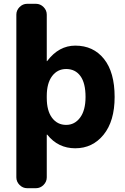

<svg xmlns="http://www.w3.org/2000/svg" viewBox="-20 -770 659 1010"><path d="M226 -265V-255Q226 -187 254 -150Q282 -113 328 -113Q373 -113 401.5 -151.5Q430 -190 430 -260Q430 -333 403 -370Q376 -407 328 -407Q282 -407 254 -369.5Q226 -332 226 -265ZM123 220Q100 220 83 203Q66 186 66 163V-693Q66 -716 83 -733Q100 -750 123 -750H169Q192 -750 209 -733Q226 -716 226 -693V-449Q226 -448 227 -448L229 -450Q290 -530 376 -530Q471 -530 527 -460Q583 -390 583 -260Q583 -133 525 -61.5Q467 10 376 10Q286 10 229 -61Q229 -62 227 -62Q226 -62 226 -61V163Q226 186 209 203Q192 220 169 220Z"/></svg>

Font: Rounded Mplus 1c ExtraBold
Style: Regular
Weight: 800
Version: Version 1.059.20150529